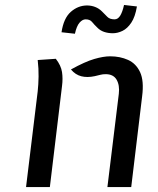

<svg xmlns="http://www.w3.org/2000/svg" viewBox="-20 -754 636 774"><path d="M413 0 459 -376Q463 -410.5 450 -432.8Q437 -455 406 -455Q394 -455 384.8 -452.5Q375.5 -450 362 -447Q332 -440.5 308 -446.5Q284 -452.5 266 -474Q323 -505.5 360 -516.2Q397 -527 424 -527Q464 -527 496.2 -512.5Q528.5 -498 544.8 -463Q561 -428 553 -366L509 0ZM85 0 132 -386Q135 -414 135.5 -445.5Q136 -477 132 -512L205 -517Q226 -490 230 -463.5Q234 -437 230 -407L181 0ZM282 -618 228 -624Q236.5 -680.5 265.2 -706Q294 -731.5 330 -732Q348 -732 363.5 -726Q379 -720 391 -708Q403 -696 412.8 -686Q422.5 -676 442 -676Q455.5 -676 464.8 -691.2Q474 -706.5 480 -734L532 -728Q525 -686 509.2 -662.5Q493.5 -639 473.8 -629.5Q454 -620 435 -620Q415.5 -620 399.5 -625.5Q383.5 -631 372 -643Q359.5 -655 351 -665.5Q342.5 -676 325 -676Q312.5 -676 300.8 -662.8Q289 -649.5 282 -618Z"/></svg>

Font: Expletus Sans
Style: Italic
Weight: 400
Italic angle: -7°
Designer: Jasper de Waard
Foundry: Designtown
Version: Version 7.500